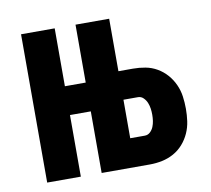

<svg xmlns="http://www.w3.org/2000/svg" viewBox="-64 -591 728 663"><g transform="rotate(-10 300.0 -260.0)"><path d="M50 0V-520H168V-317H241V-520H359V-336H410Q432 -336 453.5 -332Q475 -328 494 -317Q513 -306 527.5 -289.5Q542 -273 551 -253Q560 -233 563 -211.5Q566 -190 566 -168Q566 -146 563 -124.5Q560 -103 551 -83Q542 -63 527.5 -46.5Q513 -30 494 -19.5Q475 -9 453.5 -4.5Q432 0 410 0H241V-216H168V0ZM359 -101H410Q421 -101 429 -108.5Q437 -116 441 -126Q445 -136 446.5 -146.5Q448 -157 448 -168Q448 -179 446.5 -189.5Q445 -200 441 -210Q437 -220 429 -228Q421 -236 410 -236H359Z"/></g></svg>

Font: R Plex Mono
Style: Bold
Weight: 700
Monospace: yes
Designer: Belleve Invis
Foundry: Belleve Invis
Version: Version 31.8.0